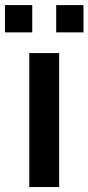

<svg xmlns="http://www.w3.org/2000/svg" viewBox="-38 -754 356 774"><path d="M188.5 -623.5V-733.5H298.5V-623.5ZM-18 -623.5V-733.5H92V-623.5ZM80 0V-540H200.5V0Z"/></svg>

Font: Vela Sans Bd
Style: Bold
Weight: 700
Designer: Principal design: Mikhail Sharanda - project Manrope.
Design modification: Ravid Balaliev
Foundry: Mikhail Sharanda
Version: Version 1.001